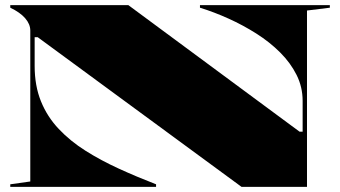

<svg xmlns="http://www.w3.org/2000/svg" viewBox="-20 -728 1325 748"><path d="M20 0V-10L98 -21V-609Q98 -634 78 -657Q58 -680 20 -698V-708H480L1147 -215H1159V-335Q1159 -389 1135.5 -436Q1112 -483 1071.5 -523.5Q1031 -564 979 -597Q927 -630 870.5 -655.5Q814 -681 759 -698V-708H1265V-698L1176 -687V0H921L127 -583H115V-471Q115 -394 139.5 -333.5Q164 -273 209 -225.5Q254 -178 313.5 -140.5Q373 -103 443 -71Q513 -39 588 -10V0Z"/></svg>

Font: Kalnia Expanded SemiBold
Style: Regular
Weight: 600
Width: 7
Designer: Frida Medrano
Foundry: Frida Medrano
Version: Version 1.105